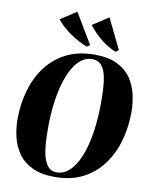

<svg xmlns="http://www.w3.org/2000/svg" viewBox="-105 -1064 905 1152"><g transform="rotate(10 348.0 -488.0)"><path d="M308.5 12Q224.5 12 170 -14.8Q115.5 -41.5 85 -85.8Q54.5 -130 42 -183.5Q29.5 -237 29.5 -290Q29.5 -381 52.8 -464Q76 -547 124 -612Q172 -677 245.5 -714.8Q319 -752.5 419 -752.5Q502.5 -752.5 556.5 -726Q610.5 -699.5 640.8 -655.5Q671 -611.5 683.2 -558.5Q695.5 -505.5 695.5 -452.5Q695.5 -361 672.2 -277.5Q649 -194 601.2 -128.8Q553.5 -63.5 480.5 -25.8Q407.5 12 308.5 12ZM315.5 -17Q353 -17 383.2 -40.8Q413.5 -64.5 436.5 -107.2Q459.5 -150 475 -207.2Q490.5 -264.5 498.2 -332Q506 -399.5 506 -472Q506 -513.5 504 -557.5Q502 -601.5 493.5 -639.2Q485 -677 465 -700.2Q445 -723.5 409 -723.5Q371.5 -723.5 341.2 -699.5Q311 -675.5 288 -632.8Q265 -590 249.8 -533Q234.5 -476 226.8 -409.5Q219 -343 219 -271.5Q219 -229 221.5 -184.2Q224 -139.5 233.5 -101.5Q243 -63.5 262.5 -40.2Q282 -17 315.5 -17ZM556.5 -804.5 538.5 -791Q513 -801 489.8 -815Q466.5 -829 445.5 -846.2Q424.5 -863.5 405.5 -883.2Q386.5 -903 369.5 -924.5L467 -988ZM381 -804.5 363 -791Q337.5 -801 311.2 -815Q285 -829 260 -846.2Q235 -863.5 213 -883.2Q191 -903 174 -924.5L271.5 -988Z"/></g></svg>

Font: Merriweather 144pt Black
Style: Italic
Weight: 900
Italic angle: -7.8°
Version: Version 2.101